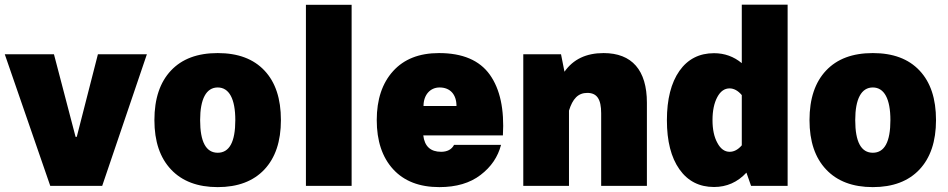

<svg xmlns="http://www.w3.org/2000/svg" viewBox="-23 -784 4001 810"><path d="M295.9 -206.5 204.6 -555.2H-2.9L189 0H408.2L596.7 -555.2H390.1L300.8 -206.5Z M895.5 -560.1C810.1 -560.1 744.6 -535.6 698.2 -486.3C651.9 -437 628.4 -367.7 628.4 -277.3C628.4 -187.5 651.9 -118.2 698.7 -68.8C745.1 -19.5 811 5.4 895.5 5.4C980 5.4 1045.9 -19.5 1092.3 -68.8C1138.7 -118.2 1162.1 -187.5 1162.1 -277.3C1162.1 -367.7 1139.2 -437 1092.8 -486.3C1046.4 -535.6 981 -560.1 895.5 -560.1ZM895.5 -415C943.8 -415 969.7 -366.7 969.7 -277.3C969.7 -185.5 944.8 -139.6 895.5 -139.6C846.2 -139.6 821.3 -185.5 821.3 -277.3C821.3 -366.7 847.2 -415 895.5 -415Z M1460.4 -763.7H1267.6V0H1460.4Z M2098.6 -212.9C2105 -322.3 2086.9 -407.7 2043.5 -468.8C2000 -529.8 1928.2 -560.1 1829.1 -560.1C1745.6 -560.1 1681.2 -534.7 1635.3 -483.9C1589.4 -433.1 1566.4 -364.3 1566.4 -277.3C1566.4 -189.9 1589.4 -120.6 1635.3 -70.3C1681.2 -20 1746.1 5.4 1830.6 5.4C1901.9 5.4 1960 -11.7 2004.4 -45.9C2048.8 -79.6 2077.6 -122.1 2090.8 -172.9H1892.6C1882.3 -152.8 1862.8 -143.6 1837.9 -143.6C1793.5 -143.6 1768.1 -166.5 1762.7 -212.9ZM1763.7 -336.9C1763.7 -383.8 1792 -415 1831.5 -415C1876 -415 1902.8 -385.7 1902.8 -336.9Z M2377.4 -317.4C2392.6 -366.7 2415.5 -392.1 2454.6 -392.1C2495.1 -392.1 2513.2 -366.2 2513.2 -306.2V0H2706.1V-350.6C2706.1 -487.8 2643.1 -560.1 2523.4 -560.1C2449.7 -560.1 2395 -533.7 2358.4 -481.4L2343.8 -555.2H2184.6V0H2377.4Z M2790.5 -276.9C2790.5 -188.5 2808.1 -119.6 2843.3 -69.8C2878.4 -20 2927.2 4.9 2989.3 4.9C3042.5 4.9 3088.4 -15.1 3126 -55.7L3145.5 0H3299.8V-764.2H3106.4V-517.6C3072.8 -545.4 3033.7 -559.6 2989.3 -559.6C2927.2 -559.6 2878.4 -534.7 2843.3 -484.9C2808.1 -434.6 2790.5 -365.2 2790.5 -276.9ZM2982.9 -277.3C2982.9 -316.9 2989.7 -349.1 3002.9 -374C3016.1 -398.9 3033.7 -411.1 3054.7 -411.1C3072.8 -411.1 3090.3 -401.9 3106.4 -382.8V-170.9C3090.8 -152.8 3073.7 -143.6 3055.2 -143.6C3034.2 -143.6 3016.6 -156.2 3003.4 -181.2C2989.7 -206.1 2982.9 -237.8 2982.9 -277.3Z M3659.2 -560.1C3573.7 -560.1 3508.3 -535.6 3461.9 -486.3C3415.5 -437 3392.1 -367.7 3392.1 -277.3C3392.1 -187.5 3415.5 -118.2 3462.4 -68.8C3508.8 -19.5 3574.7 5.4 3659.2 5.4C3743.7 5.4 3809.6 -19.5 3856 -68.8C3902.3 -118.2 3925.8 -187.5 3925.8 -277.3C3925.8 -367.7 3902.8 -437 3856.4 -486.3C3810.1 -535.6 3744.6 -560.1 3659.2 -560.1ZM3659.2 -415C3707.5 -415 3733.4 -366.7 3733.4 -277.3C3733.4 -185.5 3708.5 -139.6 3659.2 -139.6C3609.9 -139.6 3585 -185.5 3585 -277.3C3585 -366.7 3610.8 -415 3659.2 -415Z"/></svg>

Font: Estedad Black
Style: Regular
Weight: 900
Designer: Amin Abedi
Version: Version 7.3